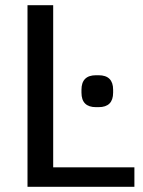

<svg xmlns="http://www.w3.org/2000/svg" viewBox="-20 -720 553 740"><path d="M498 -75V0H86V-700H185V-75ZM294 -363V-374Q294 -430 350 -430H360Q416 -430 416 -374V-363Q416 -307 360 -307H350Q294 -307 294 -363Z"/></svg>

Font: Krub Medium
Style: Regular
Weight: 500
Designer: Ekaluck Peanpanawate
Foundry: Cadson Demak Co.,Ltd.
Version: Version 1.000; ttfautohint (v1.6)